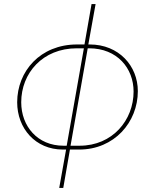

<svg xmlns="http://www.w3.org/2000/svg" viewBox="-20 -740 767 950"><path d="M273 190H293L326 0H372C545 0 662 -135 662 -289C662 -414 568 -520 424 -520H417L453 -720H433L398 -520H361C179 -520 65 -387 65 -234C65 -105 155 0 291 0H307ZM85 -234C85 -378 191 -501 360 -501H395L310 -19H294C166 -19 85 -115 85 -234ZM329 -19 414 -501H421C560 -501 641 -402 641 -287C641 -146 537 -19 374 -19Z"/></svg>

Font: Fixel Display Thin
Style: Italic
Weight: 100
Italic angle: -10°
Designer: AlfaBravo + MacPaw
Foundry: Kyrylo Tkachov, Marchela Mozhyna, Serhii Makarenko, Maria Weinstein, Zakhar Kryvoshyya
Version: Version 1.210;Glyphs 3.2 (3217)